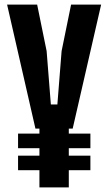

<svg xmlns="http://www.w3.org/2000/svg" viewBox="-20 -820 474 840"><path d="M152.5 0V-75.5H59V-139H152.5V-171.5H59V-235.5H152.5V-257.5H135L11 -800H142.5L184 -596.5L202.5 -363H231L249.5 -596.5L291 -800H422.5L298 -257.5H281V-235.5H375.5V-171.5H281V-139H375.5V-75.5H281V0Z"/></svg>

Font: Big Shoulders
Style: Bold
Weight: 700
Designer: Patric King
Foundry: XO Type Co
Version: Version 2.002